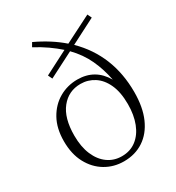

<svg xmlns="http://www.w3.org/2000/svg" viewBox="-194 -929 973 1061"><g transform="rotate(-30 292.0 -398.5)"><path d="M289.1 -16.1Q342.8 -16.1 381.3 -45.7Q419.9 -75.2 440.4 -127.9Q460.9 -180.7 460.9 -249Q460.9 -325.7 437.7 -376.2Q414.6 -426.8 375.5 -451.9Q336.4 -477.1 289.1 -477.1Q212.4 -477.1 164.8 -417.7Q117.2 -358.4 117.2 -246.1Q117.2 -174.8 139.2 -123.3Q161.1 -71.8 200 -43.9Q238.8 -16.1 289.1 -16.1ZM526.9 -763.2 367.2 -681.2Q524.9 -525.9 524.9 -290Q524.9 -192.9 494.9 -125Q464.8 -57.1 410.9 -21.5Q356.9 14.2 285.2 14.2Q220.7 14.2 167.7 -17.3Q114.7 -48.8 83.3 -107.4Q51.8 -166 51.8 -248Q51.8 -329.6 84 -387.5Q116.2 -445.3 169.4 -476.1Q222.7 -506.8 286.1 -506.8Q398.9 -506.8 456.1 -408.2Q441.9 -481.4 412.6 -544.4Q383.3 -607.4 330.1 -662.1L169.9 -580.1L157.2 -606.9L307.1 -684.1Q276.9 -710.9 240.5 -736.6Q204.1 -762.2 159.2 -786.1L173.8 -811Q272 -765.1 342.8 -703.1L514.2 -790Z"/></g></svg>

Font: Source Han Serif CN ExtraLight
Style: Regular
Weight: 250
Designer: Ryoko NISHIZUKA  (kana & ideographs); Frank Grießhammer (Latin, Greek & Cyrillic); Wenlong ZHANG  (bopomofo); Sandoll Co
Foundry: Adobe Systems Incorporated
Version: Version 1.001;PS 1.001;hotconv 16.6.54;makeotf.lib2.5.65590